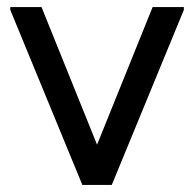

<svg xmlns="http://www.w3.org/2000/svg" viewBox="-20 -521 547 541"><path d="M234 0 236 -70 410 -501H498V-493L295 0ZM212 0 9 -493V-501H97L271 -70L274 0Z"/></svg>

Font: Fustat Medium
Style: Regular
Weight: 500
Designer: Mohamed Gaber, Khaled Hosny, Laura Garcia Mut
Foundry: Kief Type Foundry, Alif Type Foundry, Hard Type Foundry
Version: Version 1.007